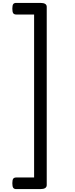

<svg xmlns="http://www.w3.org/2000/svg" viewBox="-20 -1228 518 1323"><path d="M65 35Q65 12 71 3.5Q77 -5 92 -5H215V-1128H92Q77 -1128 71 -1137Q65 -1146 65 -1168Q65 -1191 71 -1199.5Q77 -1208 92 -1208H258Q302 -1208 302 -1181V47Q302 75 258 75H92Q77 75 71 66Q65 57 65 35Z"/></svg>

Font: Playwrite CL
Style: Regular
Weight: 400
Designer: Veronika Burian, José Scaglione
Foundry: TypeTogether
Version: Version 1.002